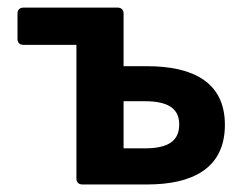

<svg xmlns="http://www.w3.org/2000/svg" viewBox="-20 -489 654 509"><path d="M182.6 -370.1V-15.6C182.6 -5.9 188.5 0 198.2 0H370.1C489.3 0 576.2 -42 576.2 -158.2C576.2 -272.5 489.3 -313.5 370.1 -313.5H307.6V-453.1C307.6 -462.9 301.8 -468.8 292 -468.8H42C32.2 -468.8 26.4 -462.9 26.4 -453.1V-385.7C26.4 -376 32.2 -370.1 42 -370.1ZM363.3 -95.7H307.6V-220.7H363.3C425.8 -220.7 455.1 -201.2 455.1 -159.2C455.1 -115.2 425.8 -95.7 363.3 -95.7Z"/></svg>

Font: Ed Sans Neue SemiBold
Style: Regular
Weight: 600
Designer: Stephen Hutchings
Version: Version 1.004;PS 001.004;hotconv 1.0.88;makeotf.lib2.5.64775